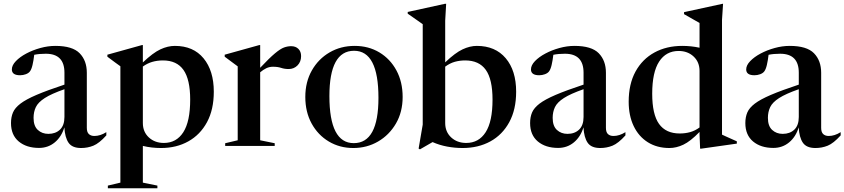

<svg xmlns="http://www.w3.org/2000/svg" viewBox="-20 -763 4416 1004"><path d="M536 -55Q498.5 -13.5 468.2 -1.2Q438 11 404 11Q357.5 11 338.5 -16.5Q319.5 -44 316.5 -97Q301.5 -47.5 266.5 -18.5Q231.5 10.5 184 10.5Q118.5 10.5 78 -23.2Q37.5 -57 37.5 -119.5Q37.5 -150.5 47.8 -174.8Q58 -199 86.8 -221Q115.5 -243 171 -266.8Q226.5 -290.5 317 -320.5V-383Q317 -482 219.5 -482Q185.5 -482 159 -476.5Q155.5 -446.5 150 -423Q144.5 -399.5 136 -389Q129 -380 114.8 -374.8Q100.5 -369.5 85 -369.5Q42 -369.5 42 -400Q42 -421.5 62.8 -443.2Q83.5 -465 117.2 -483Q151 -501 191 -512Q231 -523 269.5 -523Q359 -523 396.5 -484.5Q434 -446 434 -382.5V-94.5Q434 -71.5 444.8 -61.8Q455.5 -52 473.5 -52Q504.5 -52 536 -72ZM155.5 -146.5Q155.5 -104 177.8 -83.5Q200 -63 233 -63Q270.5 -63 293.8 -85.2Q317 -107.5 317 -151.5V-296.5Q248.5 -272.5 214 -250.2Q179.5 -228 167.5 -203Q155.5 -178 155.5 -146.5Z M803 207.5V221.5H544V207.5L609.5 192V-416.5Q600 -423.5 584.5 -434.5Q569 -445.5 541.5 -466.5V-477L723 -527.5H727V-436.5Q780 -487 818.8 -505Q857.5 -523 894.5 -523Q991 -523 1044.5 -458Q1098 -393 1098 -283.5Q1098 -190 1062.5 -124.2Q1027 -58.5 964.8 -23.8Q902.5 11 822 11Q772.5 11 727 0V192ZM974.5 -242Q974.5 -347.5 939.5 -397.2Q904.5 -447 832 -447Q802.5 -447 776.5 -439.5Q750.5 -432 727 -415V-120Q727 -73.5 758.2 -44.5Q789.5 -15.5 837 -15.5Q902.5 -15.5 938.5 -71.5Q974.5 -127.5 974.5 -242Z M1502.5 -521.5Q1526 -521.5 1540.2 -507.5Q1554.5 -493.5 1554.5 -469.5Q1554.5 -440 1535.8 -421Q1517 -402 1489.5 -402Q1468 -402 1450.2 -408Q1432.5 -414 1407.5 -414Q1388.5 -414 1372.5 -406.2Q1356.5 -398.5 1340.5 -385V-29.5L1416.5 -14V0H1157.5V-14L1223 -29.5V-416Q1213.5 -423.5 1198 -434.5Q1182.5 -445.5 1155 -466.5V-477L1336.5 -527.5H1340.5V-408.5Q1389 -460 1417.8 -484Q1446.5 -508 1465.5 -514.8Q1484.5 -521.5 1502.5 -521.5Z M1827.5 11Q1756.5 11 1699.5 -23Q1642.5 -57 1609.5 -117.2Q1576.5 -177.5 1576.5 -256Q1576.5 -334.5 1610.8 -394.8Q1645 -455 1703.5 -489Q1762 -523 1834.5 -523Q1907 -523 1963.8 -489Q2020.5 -455 2053 -394.8Q2085.5 -334.5 2085.5 -256Q2085.5 -177.5 2050.5 -117.2Q2015.5 -57 1957 -23Q1898.5 11 1827.5 11ZM1830 -14.5Q1959 -14.5 1959 -251.5Q1959 -497.5 1831.5 -497.5Q1702.5 -497.5 1702.5 -260.5Q1702.5 -14.5 1830 -14.5Z M2399 11Q2358.5 11 2318.2 3.5Q2278 -4 2242 -20L2176 18L2169 14L2190.5 -111.5V-636.5Q2181 -643.5 2161.2 -657.2Q2141.5 -671 2112 -691.5V-700.5L2306 -743H2313L2308 -655V-437Q2360.5 -487 2399 -505Q2437.5 -523 2473.5 -523Q2570 -523 2624.5 -458.5Q2679 -394 2679 -283.5Q2679 -190 2643 -124Q2607 -58 2544 -23.5Q2481 11 2399 11ZM2308 -120Q2308 -73.5 2339.2 -44.5Q2370.5 -15.5 2418 -15.5Q2483.5 -15.5 2519.5 -71.5Q2555.5 -127.5 2555.5 -242Q2555.5 -348.5 2520.2 -397.8Q2485 -447 2412.5 -447Q2384 -447 2358.2 -439.8Q2332.5 -432.5 2308 -414.5Z M3250.5 -55Q3213 -13.5 3182.8 -1.2Q3152.5 11 3118.5 11Q3072 11 3053 -16.5Q3034 -44 3031 -97Q3016 -47.5 2981 -18.5Q2946 10.5 2898.5 10.5Q2833 10.5 2792.5 -23.2Q2752 -57 2752 -119.5Q2752 -150.5 2762.2 -174.8Q2772.5 -199 2801.2 -221Q2830 -243 2885.5 -266.8Q2941 -290.5 3031.5 -320.5V-383Q3031.5 -482 2934 -482Q2900 -482 2873.5 -476.5Q2870 -446.5 2864.5 -423Q2859 -399.5 2850.5 -389Q2843.5 -380 2829.2 -374.8Q2815 -369.5 2799.5 -369.5Q2756.5 -369.5 2756.5 -400Q2756.5 -421.5 2777.2 -443.2Q2798 -465 2831.8 -483Q2865.5 -501 2905.5 -512Q2945.5 -523 2984 -523Q3073.5 -523 3111 -484.5Q3148.5 -446 3148.5 -382.5V-94.5Q3148.5 -71.5 3159.2 -61.8Q3170 -52 3188 -52Q3219 -52 3250.5 -72ZM2870 -146.5Q2870 -104 2892.2 -83.5Q2914.5 -63 2947.5 -63Q2985 -63 3008.2 -85.2Q3031.5 -107.5 3031.5 -151.5V-296.5Q2963 -272.5 2928.5 -250.2Q2894 -228 2882 -203Q2870 -178 2870 -146.5Z M3833 -12 3646 14.5H3641L3638 -60.5V-73Q3590.5 -24 3553.5 -6.5Q3516.5 11 3480.5 11Q3415.5 11 3367.5 -19.2Q3319.5 -49.5 3293.5 -104Q3267.5 -158.5 3267.5 -231Q3267.5 -323.5 3303.2 -388.8Q3339 -454 3402.2 -488.5Q3465.5 -523 3547.5 -523Q3594.5 -523 3638 -513.5V-643Q3629 -648 3603.5 -662.5Q3578 -677 3557 -689V-699.5L3757.5 -743H3761L3755.5 -659V-59Q3761.5 -56 3776 -49.5Q3790.5 -43 3806.5 -35.8Q3822.5 -28.5 3833 -24ZM3638 -392Q3638 -438.5 3607 -467.5Q3576 -496.5 3528.5 -496.5Q3463 -496.5 3426.8 -441Q3390.5 -385.5 3390.5 -273Q3390.5 -165 3426.2 -115Q3462 -65 3534.5 -65Q3563.5 -65 3589.2 -72.2Q3615 -79.5 3638 -96.5Z M4376 -55Q4338.5 -13.5 4308.2 -1.2Q4278 11 4244 11Q4197.5 11 4178.5 -16.5Q4159.5 -44 4156.5 -97Q4141.5 -47.5 4106.5 -18.5Q4071.5 10.5 4024 10.5Q3958.5 10.5 3918 -23.2Q3877.5 -57 3877.5 -119.5Q3877.5 -150.5 3887.8 -174.8Q3898 -199 3926.8 -221Q3955.5 -243 4011 -266.8Q4066.5 -290.5 4157 -320.5V-383Q4157 -482 4059.5 -482Q4025.5 -482 3999 -476.5Q3995.5 -446.5 3990 -423Q3984.5 -399.5 3976 -389Q3969 -380 3954.8 -374.8Q3940.5 -369.5 3925 -369.5Q3882 -369.5 3882 -400Q3882 -421.5 3902.8 -443.2Q3923.5 -465 3957.2 -483Q3991 -501 4031 -512Q4071 -523 4109.5 -523Q4199 -523 4236.5 -484.5Q4274 -446 4274 -382.5V-94.5Q4274 -71.5 4284.8 -61.8Q4295.5 -52 4313.5 -52Q4344.5 -52 4376 -72ZM3995.5 -146.5Q3995.5 -104 4017.8 -83.5Q4040 -63 4073 -63Q4110.5 -63 4133.8 -85.2Q4157 -107.5 4157 -151.5V-296.5Q4088.5 -272.5 4054 -250.2Q4019.5 -228 4007.5 -203Q3995.5 -178 3995.5 -146.5Z"/></svg>

Font: Newsreader Display Medium
Style: Regular
Weight: 500
Designer: Hugues Gentile
Foundry: Production Type
Version: Version 1.001